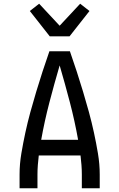

<svg xmlns="http://www.w3.org/2000/svg" viewBox="-20 -1010 640 1030"><path d="M85 0V-74Q85 -130 94.5 -186.5Q104 -243 116 -298.5Q128 -354 143 -409Q158 -464 174.5 -518.5Q191 -573 208.5 -627Q226 -681 245 -735H355Q374 -681 391.5 -627Q409 -573 425.5 -518.5Q442 -464 457 -409Q472 -354 484 -298.5Q496 -243 505.5 -186.5Q515 -130 515 -74V0H419V-74Q419 -99 417 -125Q415 -151 412 -176H188Q185 -151 183 -125Q181 -99 181 -74V0ZM201 -260H399Q381 -361 355 -460.5Q329 -560 300 -659Q271 -560 245 -460.5Q219 -361 201 -260ZM247 -815 140 -951 190 -990 300 -872 410 -990 460 -951 353 -815Z"/></svg>

Font: Iosevka Fixed Curly Md Ex
Style: Regular
Weight: 500
Width: 7
Monospace: yes
Designer: Belleve Invis
Foundry: Belleve Invis
Version: Version 30.1.2